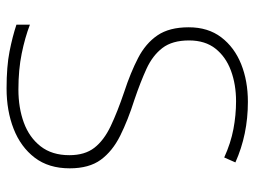

<svg xmlns="http://www.w3.org/2000/svg" viewBox="-115 -649 774 584"><g transform="rotate(90 272.0 -357.0)"><path d="M492 -182Q492 -118 459.5 -75.5Q427 -33 372 -11.5Q317 10 249 10Q182 10 136.5 1Q91 -8 55 -20V-61Q94 -46 143 -36Q192 -26 252 -26Q308 -26 353 -42.5Q398 -59 425 -93.5Q452 -128 452 -181Q452 -228 429.5 -257Q407 -286 364 -306.5Q321 -327 259 -348Q201 -367 156.5 -390Q112 -413 87.5 -449Q63 -485 63 -544Q63 -603 93.5 -643Q124 -683 175 -703.5Q226 -724 290 -724Q389 -724 474 -686L459 -652Q415 -672 372.5 -680Q330 -688 288 -688Q237 -688 195 -672.5Q153 -657 128 -625.5Q103 -594 103 -545Q103 -494 126 -464Q149 -434 189.5 -415.5Q230 -397 283 -379Q346 -359 393 -335.5Q440 -312 466 -276.5Q492 -241 492 -182Z"/></g></svg>

Font: Noto Sans Lao Looped ExtraLight
Style: Regular
Weight: 200
Designer: Mark Frömberg, Ben Mitchell
Foundry: The Fontpad Ltd
Version: Version 1.002; ttfautohint (v1.8.4.7-5d5b)